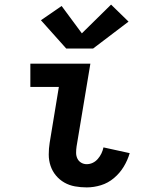

<svg xmlns="http://www.w3.org/2000/svg" viewBox="-20 -807 640 835"><path d="M357 8Q331 8 306 3.5Q281 -1 260 -13Q239 -25 223.5 -43.5Q208 -62 200 -85.5Q192 -109 192 -135Q192 -161 196 -186L236 -429H112V-530H373L313 -170Q311 -156 311 -142.5Q311 -129 316.5 -117.5Q322 -106 333 -99.5Q344 -93 357 -93Q371 -93 383.5 -99Q396 -105 405.5 -116Q415 -127 421 -139.5Q427 -152 430 -166L544 -141Q535 -110 518 -82Q501 -54 475.5 -32.5Q450 -11 419 -1.5Q388 8 357 8ZM385 -596H268L158 -719L248 -781L336 -662L463 -787L539 -713Z"/></svg>

Font: Iosevka Slab Extended
Style: Bold Italic
Weight: 700
Width: 7
Italic angle: -9°
Monospace: yes
Designer: Belleve Invis
Foundry: Belleve Invis
Version: Version 11.1.0; ttfautohint (v1.8.3)